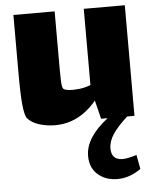

<svg xmlns="http://www.w3.org/2000/svg" viewBox="-57 -560 760 946"><g transform="rotate(-5 322.5 -87.0)"><path d="M602 298Q547 338 486 338Q428 338 389.5 304.5Q351 271 351 212Q351 122 463 35H431L408 -57Q322 47 203 47Q161 47 123.5 35Q86 23 67 0Q56 -13 50.5 -65Q45 -117 45 -224V-512H249V-227Q249 -203 250 -171Q251 -139 257 -130Q265 -119 305 -119L324 -120Q357 -121 393 -135V-512H596V35H560Q511 79 487.5 114.5Q464 150 464 185Q464 242 520 242Q544 242 589 228Z"/></g></svg>

Font: Lalezar
Style: Regular
Weight: 400
Designer: Borna Izadpanah
Foundry: Borna Izadpanah
Version: Version 1.003;November 28, 2018;FontCreator 11.5.0.2421 64-b